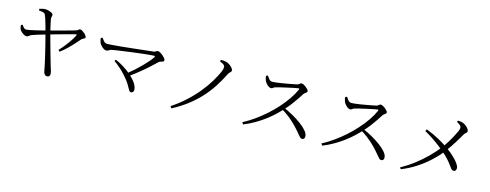

<svg xmlns="http://www.w3.org/2000/svg" viewBox="-25 -1530 5980 2343"><g transform="rotate(15 2965.0 -358.0)"><path d="M569 35Q546 35 534.5 18Q523 1 519 -26Q513 -58 503.5 -103Q494 -148 482 -198.5Q470 -249 457.5 -300Q445 -351 433.5 -395.5Q422 -440 413 -472Q409 -489 401 -518.5Q393 -548 383.5 -580.5Q374 -613 365 -641Q356 -669 349 -683Q340 -703 321 -708Q302 -713 267 -716L264 -736Q283 -743 302 -747Q321 -751 338 -751Q354 -751 371.5 -747Q389 -743 404 -737Q419 -731 429 -723.5Q439 -716 439 -708Q440 -694 436 -682.5Q432 -671 434 -651Q437 -637 442.5 -609Q448 -581 456 -547.5Q464 -514 471 -486Q484 -436 500 -378.5Q516 -321 531.5 -266Q547 -211 560 -165.5Q573 -120 581 -93Q586 -78 591.5 -60.5Q597 -43 600.5 -28Q604 -13 604 -5Q604 13 595.5 24Q587 35 569 35ZM620 -312Q656 -350 688.5 -391.5Q721 -433 746 -471Q771 -509 784 -536Q789 -549 786 -551Q783 -553 774 -551Q758 -547 728.5 -539.5Q699 -532 661.5 -521.5Q624 -511 584.5 -500Q545 -489 509 -479Q473 -469 446 -461Q415 -452 378 -441Q341 -430 310 -420.5Q279 -411 267 -406Q240 -397 227 -384.5Q214 -372 198 -372Q185 -372 167.5 -381.5Q150 -391 134 -405.5Q118 -420 110 -435Q106 -442 103.5 -455.5Q101 -469 99 -487L118 -496Q128 -482 141.5 -466.5Q155 -451 176 -450Q186 -450 212.5 -455Q239 -460 276.5 -468.5Q314 -477 356 -488Q398 -499 437 -508Q470 -517 518 -530Q566 -543 616 -556.5Q666 -570 706.5 -581Q747 -592 765 -598Q782 -603 792 -613Q802 -623 813 -623Q825 -623 840 -614Q855 -605 869 -592.5Q883 -580 892 -567Q901 -554 901 -545Q901 -537 892.5 -531.5Q884 -526 873 -521Q862 -516 854 -507Q833 -483 800.5 -446.5Q768 -410 727.5 -370.5Q687 -331 640 -295Z M1503 -255Q1546 -289 1587.5 -326.5Q1629 -364 1666 -401.5Q1703 -439 1731 -472Q1759 -505 1774 -529Q1779 -537 1777 -542Q1775 -547 1765 -546Q1739 -545 1697.5 -541Q1656 -537 1605 -531Q1554 -525 1500.5 -518Q1447 -511 1397.5 -504Q1348 -497 1308.5 -491.5Q1269 -486 1247 -481Q1236 -479 1225 -472.5Q1214 -466 1204 -461Q1194 -456 1184 -456Q1169 -456 1150.5 -467.5Q1132 -479 1117.5 -495.5Q1103 -512 1096 -525Q1092 -535 1087.5 -550.5Q1083 -566 1082 -587L1102 -596Q1111 -584 1121 -570Q1131 -556 1143.5 -546.5Q1156 -537 1173 -537Q1192 -537 1236 -540.5Q1280 -544 1339 -549.5Q1398 -555 1462 -562Q1526 -569 1585 -575.5Q1644 -582 1688.5 -587Q1733 -592 1752 -594Q1761 -595 1768 -600Q1775 -605 1782.5 -609Q1790 -613 1798 -613Q1809 -613 1826.5 -603.5Q1844 -594 1861 -579.5Q1878 -565 1890 -550.5Q1902 -536 1902 -525Q1902 -511 1891.5 -506.5Q1881 -502 1865.5 -498Q1850 -494 1835 -481Q1806 -453 1760 -411Q1714 -369 1656 -321.5Q1598 -274 1532 -227ZM1607 -42Q1594 -42 1585 -54Q1576 -66 1564 -90Q1552 -114 1528.5 -149Q1505 -184 1463 -229Q1430 -267 1392.5 -299Q1355 -331 1315 -360L1329 -378Q1380 -357 1435 -322.5Q1490 -288 1536.5 -246.5Q1583 -205 1612 -161.5Q1641 -118 1641 -77Q1641 -61 1631 -51.5Q1621 -42 1607 -42Z M2119 -4Q2217 -69 2297 -143Q2377 -217 2438 -292.5Q2499 -368 2542 -439Q2585 -510 2610 -568Q2619 -589 2623 -604Q2627 -619 2627 -630Q2627 -643 2620.5 -652Q2614 -661 2599 -669.5Q2584 -678 2561 -688L2566 -708Q2584 -709 2601 -707.5Q2618 -706 2634 -702Q2656 -697 2678 -682Q2700 -667 2715 -649Q2730 -631 2730 -617Q2730 -606 2723.5 -599Q2717 -592 2708 -583.5Q2699 -575 2690 -557Q2646 -468 2592.5 -386.5Q2539 -305 2472 -233Q2405 -161 2322 -97.5Q2239 -34 2136 20Z M3016 -41Q3086 -78 3155.5 -127Q3225 -176 3289 -233Q3353 -290 3409 -352.5Q3465 -415 3509 -479Q3553 -543 3580 -604Q3587 -620 3568 -618Q3542 -614 3505 -606Q3468 -598 3429.5 -589.5Q3391 -581 3357.5 -573Q3324 -565 3303 -559Q3288 -556 3279 -549.5Q3270 -543 3263 -538Q3256 -533 3244 -533Q3230 -533 3213 -544.5Q3196 -556 3182.5 -572.5Q3169 -589 3163 -602Q3159 -611 3154.5 -626.5Q3150 -642 3149 -663L3170 -672Q3179 -660 3188.5 -645.5Q3198 -631 3210.5 -621.5Q3223 -612 3239 -612Q3255 -612 3286 -615.5Q3317 -619 3354.5 -625Q3392 -631 3430 -638Q3468 -645 3499 -651Q3530 -657 3546 -661Q3557 -664 3564.5 -670Q3572 -676 3579 -681Q3586 -686 3593 -686Q3604 -686 3620 -678Q3636 -670 3651.5 -657.5Q3667 -645 3677.5 -632.5Q3688 -620 3688 -612Q3688 -602 3680 -595Q3672 -588 3662 -581Q3652 -574 3645 -564Q3628 -536 3601.5 -496.5Q3575 -457 3541.5 -413Q3508 -369 3469 -327Q3435 -290 3390.5 -248Q3346 -206 3291 -164.5Q3236 -123 3171 -85Q3106 -47 3031 -17ZM3770 -33Q3757 -33 3745.5 -44Q3734 -55 3718.5 -75Q3703 -95 3676 -125Q3641 -165 3604.5 -199Q3568 -233 3527.5 -264Q3487 -295 3437 -323L3457 -347Q3520 -320 3581.5 -285.5Q3643 -251 3693.5 -213.5Q3744 -176 3774 -139.5Q3804 -103 3804 -70Q3804 -55 3796 -44Q3788 -33 3770 -33Z M4016 -41Q4086 -78 4155.5 -127Q4225 -176 4289 -233Q4353 -290 4409 -352.5Q4465 -415 4509 -479Q4553 -543 4580 -604Q4587 -620 4568 -618Q4542 -614 4505 -606Q4468 -598 4429.5 -589.5Q4391 -581 4357.5 -573Q4324 -565 4303 -559Q4288 -556 4279 -549.5Q4270 -543 4263 -538Q4256 -533 4244 -533Q4230 -533 4213 -544.5Q4196 -556 4182.5 -572.5Q4169 -589 4163 -602Q4159 -611 4154.5 -626.5Q4150 -642 4149 -663L4170 -672Q4179 -660 4188.5 -645.5Q4198 -631 4210.5 -621.5Q4223 -612 4239 -612Q4255 -612 4286 -615.5Q4317 -619 4354.5 -625Q4392 -631 4430 -638Q4468 -645 4499 -651Q4530 -657 4546 -661Q4557 -664 4564.5 -670Q4572 -676 4579 -681Q4586 -686 4593 -686Q4604 -686 4620 -678Q4636 -670 4651.5 -657.5Q4667 -645 4677.5 -632.5Q4688 -620 4688 -612Q4688 -602 4680 -595Q4672 -588 4662 -581Q4652 -574 4645 -564Q4628 -536 4601.5 -496.5Q4575 -457 4541.5 -413Q4508 -369 4469 -327Q4435 -290 4390.5 -248Q4346 -206 4291 -164.5Q4236 -123 4171 -85Q4106 -47 4031 -17ZM4770 -33Q4757 -33 4745.5 -44Q4734 -55 4718.5 -75Q4703 -95 4676 -125Q4641 -165 4604.5 -199Q4568 -233 4527.5 -264Q4487 -295 4437 -323L4457 -347Q4520 -320 4581.5 -285.5Q4643 -251 4693.5 -213.5Q4744 -176 4774 -139.5Q4804 -103 4804 -70Q4804 -55 4796 -44Q4788 -33 4770 -33Z M5018 -7Q5105 -55 5183 -114.5Q5261 -174 5329 -241.5Q5397 -309 5451 -379Q5479 -416 5506 -459Q5533 -502 5555 -543Q5577 -584 5590.5 -615.5Q5604 -647 5604 -661Q5604 -681 5588.5 -694Q5573 -707 5546 -723L5553 -741Q5574 -740 5594 -737Q5614 -734 5631 -725Q5649 -716 5665 -702Q5681 -688 5691 -672.5Q5701 -657 5701 -644Q5701 -634 5694.5 -628Q5688 -622 5679 -614.5Q5670 -607 5661 -591Q5653 -577 5637 -549.5Q5621 -522 5599 -487Q5577 -452 5552.5 -415Q5528 -378 5502 -344Q5449 -275 5376.5 -207.5Q5304 -140 5217 -83Q5130 -26 5031 13ZM5657 -135Q5641 -135 5629 -148.5Q5617 -162 5599 -188Q5581 -214 5548 -251.5Q5515 -289 5458 -337Q5413 -375 5348.5 -422Q5284 -469 5200 -516L5214 -539Q5304 -505 5376.5 -464.5Q5449 -424 5505 -386Q5533 -366 5565.5 -338.5Q5598 -311 5626.5 -281.5Q5655 -252 5673 -224Q5691 -196 5691 -176Q5691 -159 5683 -147Q5675 -135 5657 -135Z"/></g></svg>

Font: Noto Serif JP
Style: Regular
Weight: 400
Designer: Ryoko NISHIZUKA  (kana & ideographs); Frank Grießhammer (Latin, Greek & Cyrillic); Wenlong ZHANG  (bopomofo); Sandoll Co
Foundry: Adobe
Version: Version 2.003-H1;hotconv 1.1.1;makeotfexe 2.6.0